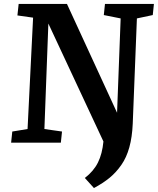

<svg xmlns="http://www.w3.org/2000/svg" viewBox="-20 -720 799 969"><path d="M36.1 0 42 -56.2 119.1 -68.8 147 -630.9 67.9 -642.1 74.2 -700.2H317.9L570.8 -150.9L588.9 -627L503.9 -644L509.8 -700.2H756.8L751 -644L670.9 -627L649.9 -95.2Q647 -28.3 632.8 23.2Q618.7 74.7 592.3 112.5Q565.9 150.4 533.2 177.2Q500.5 204.1 454.1 229L408.2 178.2Q452.6 144 474.4 100.1Q496.1 56.2 502 -5.9L224.1 -601.1L204.1 -68.8L293 -56.2L287.1 0Z"/></svg>

Font: Literata Book
Style: Bold Italic
Weight: 700
Italic angle: -3°
Designer: Latin by Veronika Burian and Jose Scaglione. Greek by Irene Vlachou. Cyrillic by Vera Evstafieva
Foundry: TypeTogether
Version: Version 1.003;PS 001.003;hotconv 1.0.88;makeotf.lib2.5.64775